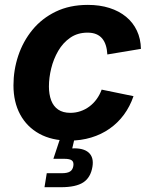

<svg xmlns="http://www.w3.org/2000/svg" viewBox="-20 -573 628 797"><path d="M267.6 10.7Q195.1 10.7 143.2 -17.8Q91.4 -46.4 63.6 -98Q35.9 -149.6 35.9 -218.8Q35.9 -281.9 55.7 -341.6Q75.6 -401.3 114.6 -449Q153.6 -496.7 211.4 -524.7Q269.1 -552.7 344.8 -552.7Q394 -552.7 434.1 -540Q474.2 -527.3 503.3 -503.4Q532.3 -479.6 548.2 -445.8Q564.2 -412.1 565 -370.1L425.6 -346.9Q424.5 -368.1 419.2 -384.8Q414 -401.5 404.1 -413.3Q394.2 -425.1 379.2 -431.3Q364.2 -437.5 343.4 -437.5Q302 -437.5 271.7 -416.5Q241.4 -395.6 221.7 -361.8Q202.1 -327.9 192.6 -289.1Q183.1 -250.2 183.1 -214.2Q183.1 -181.6 192.3 -156.7Q201.6 -131.8 221.4 -118.2Q241.2 -104.6 272.2 -104.6Q293.9 -104.6 313.9 -111.4Q333.9 -118.1 350.8 -130.7Q367.8 -143.3 380.9 -161.2Q394 -179.1 402 -201L534.2 -173.8Q519.4 -130.8 494.3 -96.8Q469.2 -62.8 434.9 -38.8Q400.7 -14.8 358.5 -2.1Q316.3 10.7 267.6 10.7ZM164.7 204.1 174.1 146H236.2Q259.6 146 270.6 139Q281.7 132.1 284.4 116.1Q287 100.1 278.6 93.2Q270.2 86.2 246.4 86.2H201.6L237.2 -21.3H293.6L289.9 0L279.9 43Q326.3 40.8 348.2 60.5Q370.1 80.3 363.8 118.8Q356.4 164.1 325.7 184.1Q295 204.1 233.1 204.1Z"/></svg>

Font: Adwaita Sans
Style: Italic
Weight: 400
Italic angle: -9.39999°
Designer: Rasmus Andersson
Foundry: rsms
Version: Version 4.001;git-9221beed3